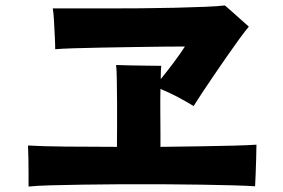

<svg xmlns="http://www.w3.org/2000/svg" viewBox="-20 -729 1040 706"><path d="M85 -43Q85 -61 85 -89Q85 -117 84.5 -145.5Q84 -174 83 -194Q131 -191 219 -190Q307 -189 410 -189Q410 -217 410.5 -260.5Q411 -304 410.5 -350.5Q410 -397 409.5 -435Q409 -473 407 -490Q429 -489 460 -488.5Q491 -488 522 -487.5Q553 -487 573 -487Q572 -480 571.5 -467.5Q571 -455 571 -438Q594 -466 619 -499.5Q644 -533 660 -558Q631 -558 580.5 -557.5Q530 -557 471 -556Q412 -555 354 -554Q296 -553 250.5 -551.5Q205 -550 183 -548Q183 -566 181.5 -595Q180 -624 178.5 -653Q177 -682 174 -698Q183 -698 205.5 -698Q228 -698 260 -698Q307 -698 368.5 -698Q430 -698 496.5 -698.5Q563 -699 625 -700.5Q687 -702 735 -704Q783 -706 807 -709Q818 -700 834.5 -685Q851 -670 868 -655Q885 -640 895 -631Q882 -616 860.5 -586.5Q839 -557 814 -521Q789 -485 764.5 -449Q740 -413 720.5 -383.5Q701 -354 692 -339Q666 -355 634 -372Q602 -389 570 -402Q569 -364 569.5 -320.5Q570 -277 570 -240Q570 -225 570 -212Q570 -199 570 -189Q647 -190 716.5 -191Q786 -192 840 -193.5Q894 -195 923 -197Q923 -178 922 -147.5Q921 -117 920 -88Q919 -59 918 -44Q890 -46 838 -47.5Q786 -49 718 -50Q650 -51 574.5 -51.5Q499 -52 424 -51.5Q349 -51 281.5 -50Q214 -49 163 -47.5Q112 -46 85 -43Z"/></svg>

Font: Zen Kaku Gothic Antique Black
Style: Regular
Weight: 900
Designer: Yoshimichi Ohira
Foundry: Positype
Version: Version 1.001